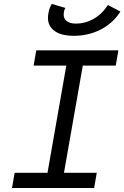

<svg xmlns="http://www.w3.org/2000/svg" viewBox="-20 -947 626 967"><path d="M40.5 0 53.7 -76.7H219.2L314 -616.7H149.4L162.6 -693.4H576.2L563 -616.7H397L302.2 -76.7H467.3L454.1 0ZM352.1 -766.6Q281.2 -766.6 247.3 -797.1Q213.4 -827.6 224.1 -881.8Q229 -909.2 240.7 -927.2L309.1 -907.2Q303.2 -896.5 301.8 -885.7Q296.9 -858.4 313 -843.3Q329.1 -828.1 362.8 -828.1Q408.2 -828.1 449.5 -850.8Q490.7 -873.5 518.1 -914.1L523.4 -921.9L586.4 -888.7L580.1 -879.4Q543.5 -826.2 483.4 -796.4Q423.3 -766.6 352.1 -766.6Z"/></svg>

Font: Cascadia Mono PL SemiLight
Style: Italic
Weight: 350
Italic angle: -10°
Monospace: yes
Designer: Aaron Bell
Foundry: Saja Typeworks
Version: Version 2404.023; ttfautohint (v1.8.4)